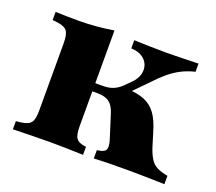

<svg xmlns="http://www.w3.org/2000/svg" viewBox="-82 -535 722 643"><g transform="rotate(20 279.0 -213.5)"><path d="M79.8 -209.7V-329Q79.8 -360.5 70.6 -372.6Q61.3 -384.7 32.3 -387.9L18.5 -389.5V-418.5Q40.3 -417.7 58.1 -417.3Q75.8 -416.9 98.4 -416.9Q134.7 -416.9 165.3 -419.8Q196 -422.6 225 -427.4V-418.5V-209.7ZM152.4 -2.4Q117.7 -2.4 87.1 -1.6Q56.5 -0.8 18.5 0V-29L33.1 -30.6Q61.3 -33.9 70.6 -45.6Q79.8 -57.3 79.8 -87.1V-209.7H225V-87.1Q225 -55.6 232.7 -44.4Q240.3 -33.1 260.5 -29.8L268.5 -29V0Q234.7 -0.8 208.1 -1.6Q181.5 -2.4 152.4 -2.4ZM306.5 -0.8V-30.6Q330.6 -33.1 336.7 -42.7Q342.7 -52.4 335.5 -77.4L308.9 -161.3Q300.8 -187.9 285.9 -199.2Q271 -210.5 243.5 -210.5H211.3V-239.5H251.6Q274.2 -239.5 290.7 -246.8Q307.3 -254 322.6 -270.2L338.7 -286.3Q355.6 -303.2 360.1 -321.4Q364.5 -339.5 358.5 -354.8Q352.4 -370.2 337.1 -379.8Q321.8 -389.5 298.4 -390.3V-419.4Q327.4 -418.5 354.4 -417.7Q381.5 -416.9 412.1 -416.9Q429.8 -416.9 445.6 -417.3Q461.3 -417.7 480.6 -418.1Q500 -418.5 527.4 -419.4V-390.3Q500.8 -383.9 479 -372.6Q457.3 -361.3 437.9 -345.2Q418.5 -329 397.6 -306.5L328.2 -235.5V-258.9Q370.2 -256.5 395.2 -246Q420.2 -235.5 436.3 -212.9Q452.4 -190.3 463.7 -150.8L479 -100.8Q487.1 -77.4 496.4 -63.3Q505.6 -49.2 520.6 -41.9Q535.5 -34.7 558.1 -30.6V-0.8Q535.5 -1.6 513.7 -2Q491.9 -2.4 470.2 -2.8Q448.4 -3.2 425.8 -3.2Q396 -3.2 366.5 -2.8Q337.1 -2.4 306.5 -0.8Z"/></g></svg>

Font: Playfair 5pt SemiExpanded Light Black
Style: Regular
Weight: 900
Version: Version 2.203